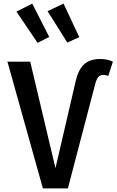

<svg xmlns="http://www.w3.org/2000/svg" viewBox="-20 -1052 655 1072"><path d="M584.6 -628.2Q567.7 -633.8 556.9 -633.8Q540 -633.8 530 -623.1Q520 -612.3 512.8 -587.7L359 0H219.5L21.5 -707.7H148.7L289.7 -112.8L402.6 -599Q417.9 -664.6 450.5 -693.6Q483.1 -722.6 539 -722.6Q579 -722.6 610.3 -707.7ZM160 -1031.8 254.9 -845.6 189.7 -812.8 71.8 -987.2ZM334.9 -1031.8 422.6 -844.6 355.9 -814.4 245.6 -989.7Z"/></svg>

Font: Fira Code Fixed Medium
Style: Regular
Weight: 500
Monospace: yes
Designer: Carrois Corporate, Edenspiekermann AG, Nikita Prokopov
Foundry: Carrois Corporate, Edenspiekermann AG, Nikita Prokopov
Version: Version 5.002